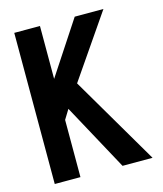

<svg xmlns="http://www.w3.org/2000/svg" viewBox="-106 -779 729 859"><g transform="rotate(-15 258.0 -350.0)"><path d="M160 -455V-700H41V0H160V-265L187 -309L355 0H494L254 -409L454 -700H321Z"/></g></svg>

Font: Advent Pro
Style: Regular
Weight: 400
Designer: VivaRado, Andreas Kalpakidis
Foundry: VivaRado, Andreas Kalpakidis
Version: Version 3.000